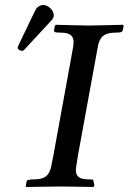

<svg xmlns="http://www.w3.org/2000/svg" viewBox="-20 -746 514 767"><path d="M272 -557.1Q273.9 -566.9 273.9 -581.1Q272.5 -613.8 231 -615.2Q227.1 -615.2 219.5 -615.7Q211.9 -616.2 208 -616.2Q204.1 -616.2 198.2 -618.2Q195.8 -620.6 195.8 -625L199.2 -642.1Q201.2 -646 203.1 -647Q206.5 -647 260.3 -645.5Q314 -644 335.9 -644Q356.9 -644 412.1 -645.5Q467.3 -647 471.2 -647Q471.7 -646.5 474.1 -642.1Q473.6 -640.1 472.2 -634.3Q470.7 -628.4 470.2 -625Q470.2 -621.6 464.8 -618.2Q459 -616.2 455.1 -616.2Q451.2 -616.2 443.6 -615.7Q436 -615.2 432.1 -615.2Q405.3 -613.8 391.4 -602.1Q377.4 -590.3 372.1 -565.9Q369.6 -552.7 366.2 -534.2L291 -123Q290 -114.7 287.6 -100.1Q285.2 -85.4 284.2 -79.1Q283.2 -73.2 283.2 -64Q283.7 -46.9 294.2 -38.8Q304.7 -30.8 326.2 -29.8Q329.6 -29.8 336.9 -29.3Q344.2 -28.8 348.1 -28.8Q350.6 -28.8 352.1 -27.3Q353.5 -25.9 353 -23.9Q353.5 -22 354.5 -17.6Q355.5 -13.2 356 -11.2Q357.4 -9.8 356.7 -5.1Q356 -0.5 353 1Q349.6 1 296.9 0Q244.1 -1 221.2 -1Q200.2 -1 144.5 0Q88.9 1 85 1Q83 -1 83 -2.9Q83.5 -5.9 84.5 -11.5Q85.4 -17.1 85.9 -20Q87.9 -25.4 90.8 -26.9Q102.1 -29.8 125 -29.8Q151.9 -31.2 165.3 -43Q178.7 -54.7 184.1 -79.1Q188.5 -100.6 192.9 -123ZM151.9 -726.1Q165.5 -726.1 178.7 -715.3Q191.9 -704.6 193.8 -690.9Q194.8 -689 194.8 -684.1V-681.2Q193.8 -679.7 192.6 -675.8Q191.4 -671.9 189.9 -669.9Q187 -667 186 -665L80.1 -550.8Q74.2 -543 68.8 -543Q62.5 -543 56.6 -546.6Q50.8 -550.3 50.8 -555.2Q50.8 -558.1 54.2 -565.9L118.2 -699.2Q118.7 -700.2 121.3 -704.6Q124 -709 125 -711.9Q129.4 -717.8 137.2 -721.9Q145 -726.1 151.9 -726.1Z"/></svg>

Font: Common Serif Medium
Style: Italic
Weight: 500
Italic angle: -12°
Designer: Philipp H. Poll, Khaled Hosny
Foundry: Stefan Peev, Context Ltd.
Version: Version 1.026